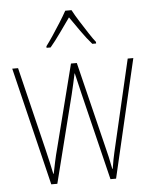

<svg xmlns="http://www.w3.org/2000/svg" viewBox="-54 -808 672 853"><g transform="rotate(-5 282.0 -381.5)"><path d="M309 -389Q297 -438 287 -482H286Q281 -459 276 -436Q271 -413 265 -389L167 0H140L12 -527H38L128 -157Q136 -123 142 -97Q148 -71 153 -46H155Q159 -66 165.5 -97Q172 -128 181 -161L274 -527H300L391 -156Q399 -126 405 -98.5Q411 -71 416 -45H418Q422 -70 425 -86Q428 -102 431.5 -116.5Q435 -131 440 -153L527 -527H552L429 0H404ZM297 -763Q309 -740 328 -710Q347 -680 365 -652.5Q383 -625 393 -613V-606H376Q353 -632 328 -667.5Q303 -703 283 -732Q263 -704 237.5 -668Q212 -632 190 -606H172V-613Q185 -630 203 -657Q221 -684 239 -712.5Q257 -741 269 -763Z"/></g></svg>

Font: Noto Sans Lao Looped Condensed Thin
Style: Regular
Weight: 100
Width: 3
Designer: Mark Frömberg, Ben Mitchell
Foundry: The Fontpad Ltd
Version: Version 1.002; ttfautohint (v1.8.4.7-5d5b)